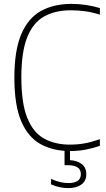

<svg xmlns="http://www.w3.org/2000/svg" viewBox="-20 -769 548 989"><path d="M341 9Q254.5 9 190 -26Q125.5 -61 89.8 -143.5Q54 -226 54 -369Q54 -508.5 89.2 -592Q124.5 -675.5 190.5 -712.2Q256.5 -749 348.5 -749Q422 -749 494.5 -727.5V-693.5Q455 -706 418.8 -711Q382.5 -716 345 -716Q264 -716 207 -684Q150 -652 120 -576.5Q90 -501 90 -371Q90 -236.5 120.8 -161Q151.5 -85.5 207.8 -54.8Q264 -24 340.5 -24Q379.5 -24 415.5 -30.5Q451.5 -37 494.5 -52V-18Q460.5 -6 422.5 1.5Q384.5 9 341 9ZM332.5 200Q310.5 200 287 195.2Q263.5 190.5 243 180.5V152.5Q270 164.5 291 169.2Q312 174 332.5 174Q362 174 379.2 163Q396.5 152 396.5 128Q396.5 104 379 93Q361.5 82 331.5 82H312.5V-10H340.5V56Q377.5 58 401 76Q424.5 94 424.5 128Q424.5 163.5 398.8 181.8Q373 200 332.5 200Z"/></svg>

Font: Encode Sans Semi Condensed Thin
Style: Regular
Weight: 100
Width: 4
Designer: Multiple Designers
Foundry: Impallari Type
Version: Version 3.000; ttfautohint (v1.8.3) -l 8 -r 50 -G 200 -x 14 